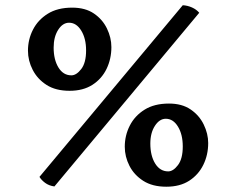

<svg xmlns="http://www.w3.org/2000/svg" viewBox="-20 -706 903 734"><path d="M623 -50.8Q642.1 -50.8 660.4 -75Q678.7 -99.1 678.7 -146Q678.7 -191.9 660.4 -221.9Q642.1 -252 613.8 -252Q589.8 -252 572.3 -225.1Q554.7 -198.2 554.7 -157.2Q554.7 -110.8 573.2 -80.8Q591.8 -50.8 623 -50.8ZM252.9 -418Q272 -418 290.5 -441.9Q309.1 -465.8 309.1 -513.2Q309.1 -559.1 290.5 -589.1Q272 -619.1 244.1 -619.1Q219.7 -619.1 202.4 -592Q185.1 -564.9 185.1 -523.9Q185.1 -478 203.4 -448Q221.7 -418 252.9 -418ZM615.7 7.8Q563 7.8 527.8 -14.6Q492.7 -37.1 474.9 -72Q457 -106.9 457 -145Q457 -188 476.1 -225.6Q495.1 -263.2 532.5 -286.6Q569.8 -310.1 626 -310.1Q675.8 -310.1 708.7 -287.6Q741.7 -265.1 758.8 -230Q775.9 -194.8 775.9 -159.2Q775.9 -113.8 757.3 -75.9Q738.8 -38.1 703.4 -15.1Q668 7.8 615.7 7.8ZM188 6.8Q167 3.9 152.3 -7.1Q137.7 -18.1 130.9 -29.8L678.7 -686Q696.8 -685.1 713.9 -677.5Q731 -669.9 741.7 -657.2ZM246.1 -358.9Q192.9 -358.9 158 -381.3Q123 -403.8 105 -439Q86.9 -474.1 86.9 -512.2Q86.9 -555.2 106 -592.5Q125 -629.9 162.4 -653.3Q199.7 -676.8 255.9 -676.8Q306.2 -676.8 339.1 -654.3Q372.1 -631.8 388.9 -596.9Q405.8 -562 405.8 -525.9Q405.8 -481 387.5 -442.9Q369.1 -404.8 333.5 -381.8Q297.9 -358.9 246.1 -358.9Z"/></svg>

Font: Ekush
Style: Regular
Weight: 400
Designer: Jayed Ahsan Saad & S M Khalid Hossain
Foundry: Codepotro
Version: Codepotro Ekush; Version 0.600